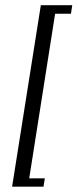

<svg xmlns="http://www.w3.org/2000/svg" viewBox="-20 -596 294 728"><path d="M25.9 111.8 134.8 -576.2H253.9L249 -543.9H189L90.8 80.1H149.9L145 111.8Z"/></svg>

Font: Gawaa
Style: Italic
Weight: 400
Designer: T. Christopher White
Version: Version 1.0